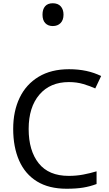

<svg xmlns="http://www.w3.org/2000/svg" viewBox="-20 -1149 672 1179"><path d="M403 -645Q288 -645 222 -568Q156 -491 156 -357Q156 -224 217.5 -146.5Q279 -69 402 -69Q449 -69 491 -77Q533 -85 573 -97V-19Q533 -4 490.5 3Q448 10 389 10Q280 10 207 -35Q134 -80 97.5 -163Q61 -246 61 -358Q61 -466 100.5 -548.5Q140 -631 217 -677.5Q294 -724 404 -724Q517 -724 601 -682L565 -606Q532 -621 491.5 -633Q451 -645 403 -645ZM304 -989Q275 -989 258 -1007Q241 -1025 241 -1059Q241 -1092 257 -1110.5Q273 -1129 304 -1129Q336 -1129 353 -1110Q370 -1091 370 -1059Q370 -1026 352 -1007.5Q334 -989 304 -989Z"/></svg>

Font: Noto Sans Tifinagh Ahaggar
Style: Regular
Weight: 400
Designer: JamraPatel
Foundry: JamraPatel LLC
Version: Version 2.006; ttfautohint (v1.8.4.7-5d5b)